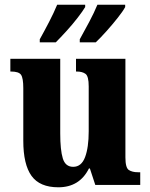

<svg xmlns="http://www.w3.org/2000/svg" viewBox="-20 -786 639 816"><path d="M228 10Q149 10 114 -38.5Q79 -87 79 -188V-411Q79 -454 69.5 -468Q60 -482 27 -482H24V-536H236V-219Q236 -148 247 -112.5Q258 -77 291 -77Q326 -77 341.5 -118Q357 -159 357 -228V-419Q357 -462 343.5 -472Q330 -482 306 -482H303V-536H513V-117Q513 -73 527.5 -63.5Q542 -54 566 -54H576V0H385L362 -70H358Q318 10 228 10ZM319 -619Q338 -653 359 -692.5Q380 -732 394 -766H512V-756Q503 -739 480.5 -710.5Q458 -682 432.5 -653.5Q407 -625 387 -606H319ZM149 -619Q168 -653 188.5 -692.5Q209 -732 223 -766H342V-756Q332 -739 310 -710.5Q288 -682 262 -653.5Q236 -625 217 -606H149Z"/></svg>

Font: Noto Serif Ethiopic Condensed ExtraBold
Style: Regular
Weight: 800
Width: 3
Designer: Monotype Design Team
Foundry: Monotype Imaging Inc.
Version: Version 2.102; ttfautohint (v1.8.4.7-5d5b)